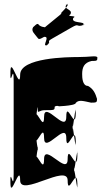

<svg xmlns="http://www.w3.org/2000/svg" viewBox="-20 -1159 620 1124"><path d="M199 -939C206 -929 209 -926 238 -943C276 -948 225 -888 252 -894C281 -911 226 -877 255 -894C286 -922 245 -910 287 -934C316 -951 370 -981 399 -998C447 -1026 422 -998 468 -1012C497 -1029 439 -998 468 -1015C481 -1035 393 -1020 409 -1054C438 -1071 363 -1058 392 -1075C410 -1107 342 -1104 372 -1134C401 -1151 341 -1117 370 -1134C398 -1136 324 -1075 338 -1080C367 -1097 213 -979 242 -996C259 -1003 234 -994 211 -1010C200 -1024 198 -1022 174 -1000C160 -977 183 -961 199 -939ZM436 -825C379 -825 98 -822 98 -722C98 -620 42 -834 42 -742C42 -642 40 -840 40 -740C40 -630 60 -802 60 -684V-141C60 -23 40 -195 40 -85C40 15 42 -184 42 -84C42 8 98 -205 98 -103C98 -3 376 -203 376 -103C376 -1 432 -193 432 -84C432 16 434 -185 434 -85C434 5 414 -223 414 -141V-190C414 -108 434 -335 434 -245C434 -145 432 -346 432 -246C432 -137 376 -329 376 -227C376 -127 238 -327 238 -227C238 -125 182 -319 182 -209C182 -109 184 -308 184 -208C184 -116 201 -346 201 -264V-314C201 -232 184 -463 184 -371C184 -271 182 -470 182 -370C182 -260 238 -454 238 -352C238 -252 368 -452 368 -352C368 -250 423 -441 423 -332C423 -232 424 -434 424 -334C424 -244 405 -471 405 -389V-438C405 -356 424 -583 424 -493C424 -393 423 -595 423 -495C423 -386 368 -577 368 -475C368 -375 238 -575 238 -475C238 -373 182 -567 182 -457C182 -357 184 -556 184 -456C184 -364 201 -595 201 -513C202 -493 208 -514 242 -514C299 -514 300 -514 300 -534C309 -544 337 -536 321 -536C287 -536 424 -537 424 -557C442 -577 470 -567 513 -558C546 -558 548 -560 548 -580C539 -610 528 -638 495 -656C462 -656 461 -706 461 -726C461 -764 472 -792 516 -802C550 -802 550 -804 550 -824C540 -835 511 -825 436 -825Z"/></svg>

Font: Hussar Przerywany
Style: Regular
Weight: 400
Foundry: Cannot Into Space Fonts
Version: Version 0.982